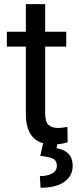

<svg xmlns="http://www.w3.org/2000/svg" viewBox="-20 -680 378 917"><path d="M12.7 -457.5V-528.3H103.5V-660.2H195.8V-528.3H296.4V-457.5H195.8V-140.1Q195.8 -98.6 211.7 -83.7Q227.5 -68.8 257.3 -68.8Q273.4 -68.8 301.8 -73.7L303.2 -0.5Q273.4 9.8 231.9 9.8Q103.5 9.8 103.5 -135.3V-457.5ZM187 -1H255.9L250 27.8Q327.1 40.5 327.1 112.3Q327.1 160.2 287.1 188.5Q247.1 216.8 173.8 216.8L170.4 161.1Q205.6 161.1 228.5 148.9Q251.5 136.7 251.5 110.8Q251.5 87.4 233.6 78.1Q215.8 68.8 172.4 64.5Z"/></svg>

Font: Bert Sans Medium
Style: Regular
Weight: 500
Designer: Christian Robertson, Adam Twardoch, & Cristiano Sobral
Foundry: Google
Version: Version 12.135;January 10, 2020;FontCreator 12.0.0.2547 64-b